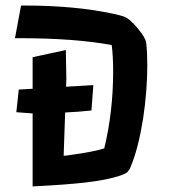

<svg xmlns="http://www.w3.org/2000/svg" viewBox="-20 -666 631 695"><path d="M210.4 -102.1 220.7 -103Q236.8 -105.5 253.7 -107.7Q270.5 -109.9 288.6 -113.3Q332 -120.6 357.4 -128.9Q389.6 -262.2 389.6 -408.2Q389.6 -462.9 384.3 -502.9Q251.5 -527.8 47.4 -527.8H34.2L56.2 -646H66.4Q252 -646 389.6 -616.2Q415.5 -610.8 428.5 -606Q441.4 -601.1 454.1 -589.4Q466.8 -577.6 478.5 -563.5Q507.3 -528.8 509.3 -510.7Q513.2 -474.6 513.2 -429.7Q513.2 -384.8 509.3 -335Q505.4 -285.2 498 -236.8Q481.4 -131.8 454.1 -64.9Q448.2 -49.8 441.2 -43.2Q434.1 -36.6 412.6 -29.5Q391.1 -22.5 359.6 -16.1Q328.1 -9.8 289.6 -5.4Q217.8 2.9 98.1 8.8V-255.4Q66.9 -257.3 39.1 -259.8L47.9 -341.8L98.1 -344.7V-459L218.3 -484.9L220.2 -379.9L219.2 -352.1L317.9 -357.9L311 -266.1Q261.2 -260.7 215.8 -258.8Z"/></svg>

Font: Passero One
Style: Regular
Weight: 400
Designer: Viktoriya Grabowska
Foundry: Viktoriya Grabowska
Version: Version 1.003